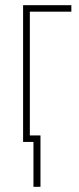

<svg xmlns="http://www.w3.org/2000/svg" viewBox="-20 -547 303 740"><path d="M255 -502H95V-25H136V173H109V0H69V-527H255Z"/></svg>

Font: Noto Sans Display Thin Cond
Style: Regular
Weight: 250
Width: 3
Designer: Monotype Design team
Foundry: Monotype Imaging Inc.
Version: Version 1.000